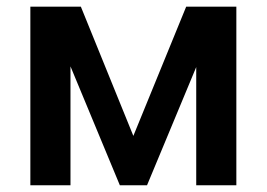

<svg xmlns="http://www.w3.org/2000/svg" viewBox="-20 -548 791 568"><path d="M374.5 -146 530.8 -528.3H679.2V0H560.5V-349.6L415 0H334.5L188.5 -351.6V0H69.8V-528.3H219.2Z"/></svg>

Font: Roboto-o Medium
Style: Regular
Weight: 500
Designer: Google
Version: Version 2.134; 2016; ttfautohint (v1.6)